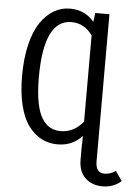

<svg xmlns="http://www.w3.org/2000/svg" viewBox="-60 -746 733 1002"><g transform="rotate(5 306.5 -244.5)"><path d="M578.1 124 612.8 173.8Q572.8 210 515.1 210Q460 210 424.6 176.8Q389.2 143.6 389.2 81.1V-1H390.1V-43Q340.3 12.2 262.2 12.2Q216.3 12.2 178.2 -7.3Q140.1 -26.9 110.1 -66.7Q80.1 -106.4 63.5 -173.1Q46.9 -239.7 46.9 -328.1Q46.9 -420.4 64.5 -492.7Q82 -564.9 112.5 -609.4Q143.1 -653.8 181.9 -676.5Q220.7 -699.2 266.1 -699.2Q343.8 -699.2 393.1 -641.1L398.9 -688H473.1V83Q473.1 143.1 519 143.1Q549.8 143.1 578.1 124ZM272 -58.1Q341.8 -58.1 390.1 -118.2V-569.8Q346.7 -629.9 279.8 -629.9Q134.8 -629.9 134.8 -328.1Q134.8 -252 145 -197.8Q155.3 -143.6 174.3 -113.8Q193.4 -84 217.3 -71Q241.2 -58.1 272 -58.1Z"/></g></svg>

Font: Fira Sans Compressed Book
Style: Regular
Weight: 350
Width: 1
Designer: Carrois Corporate & Edenspiekermann AG
Foundry: Carrois Corporate GbR & Edenspiekermann AG
Version: Version 4.203;PS 004.203;hotconv 1.0.88;makeotf.lib2.5.64775